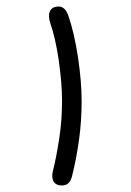

<svg xmlns="http://www.w3.org/2000/svg" viewBox="-20 -680 400 588"><path d="M230 -372Q230 -308 222 -252Q214 -194 201 -142Q194 -112 170 -112Q140 -112 140 -142Q140 -148 142 -156Q153 -200 162 -260Q170 -313 170 -372Q170 -423 160 -495Q150 -563 134 -609Q130 -621 130 -630Q130 -660 160 -660Q180 -660 190 -630Q207 -581 219 -504Q230 -429 230 -372Z"/></svg>

Font: Pecita
Style: Book
Weight: 400
Width: 7
Version: Version 4.3